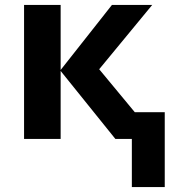

<svg xmlns="http://www.w3.org/2000/svg" viewBox="-20 -566 705 782"><path d="M517 196V0H450L227 -277V0H78V-546H227V-281L436 -546H600L384 -284L529 -109H651V196Z"/></svg>

Font: Noto IKEA Latin
Style: Bold
Weight: 700
Designer: Monotype Design Team
Foundry: Monotype Imaging Inc.
Version: Version 1.0